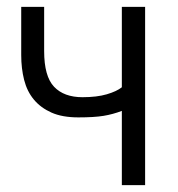

<svg xmlns="http://www.w3.org/2000/svg" viewBox="-20 -541 520 561"><path d="M404 0H336V-217Q310 -207 282.5 -202.5Q255 -198 209 -198Q162 -198 130.5 -212Q99 -226 79 -250Q59 -274 50.5 -307.5Q42 -341 42 -380V-521H109V-392Q109 -318 138 -287.5Q167 -257 221 -257Q263 -257 292 -265.5Q321 -274 336 -286V-521H404Z"/></svg>

Font: Oxford Sans
Style: Regular
Weight: 400
Designer: Matt McInerney, Pablo Impallari, Rodrigo Fuenzalida
Foundry: Matt McInerney, Pablo Impallari, Rodrigo Fuenzalida
Version: Version 3.000g; ttfautohint (v1.5) -l 8 -r 28 -G 28 -x 14 -D